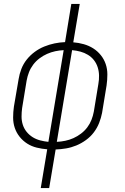

<svg xmlns="http://www.w3.org/2000/svg" viewBox="-20 -755 640 980"><path d="M188 205 221 7Q194 5 167.5 -1.5Q141 -8 119 -22Q97 -36 80.5 -56.5Q64 -77 55.5 -102Q47 -127 47 -155Q47 -183 51 -211L75 -351Q79 -377 89 -403Q99 -429 116.5 -451Q134 -473 157 -490Q180 -507 206 -517.5Q232 -528 258.5 -533.5Q285 -539 312 -540L344 -735H387L354 -539Q381 -537 407.5 -529.5Q434 -522 456 -508Q478 -494 494.5 -473.5Q511 -453 519.5 -428Q528 -403 528 -375Q528 -347 524 -319L501 -179Q496 -153 486 -127.5Q476 -102 459 -79.5Q442 -57 418.5 -40Q395 -23 369.5 -12.5Q344 -2 317.5 2.5Q291 7 264 8L231 205ZM227 -31 305 -499Q283 -498 262 -493.5Q241 -489 220.5 -480Q200 -471 181.5 -457Q163 -443 149.5 -425Q136 -407 128 -386.5Q120 -366 116 -344L93 -204Q90 -182 90 -160Q90 -138 96.5 -118Q103 -98 116 -82Q129 -66 146.5 -55Q164 -44 185 -38.5Q206 -33 227 -31ZM270 -31Q292 -32 313.5 -36.5Q335 -41 355 -50Q375 -59 393.5 -73Q412 -87 425.5 -105Q439 -123 447 -143.5Q455 -164 459 -186L482 -326Q486 -348 485.5 -370Q485 -392 478.5 -412Q472 -432 459.5 -448Q447 -464 429 -475Q411 -486 390.5 -491.5Q370 -497 348 -499Z"/></svg>

Font: Iosevka Curly Slab XLtEx
Style: Italic
Weight: 200
Width: 7
Italic angle: -9°
Monospace: yes
Designer: Belleve Invis
Foundry: Belleve Invis
Version: Version 11.1.0; ttfautohint (v1.8.3)